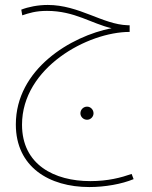

<svg xmlns="http://www.w3.org/2000/svg" viewBox="-20 -485 616 776"><path d="M341 271C404 271 472 259 520 239L512 218C469 233 416 247 345 247C200 247 69 181 69 19C69 -212 335 -356 504 -356V-383H496C395 -386 300 -465 173 -465C133 -465 94 -457 66 -446L70 -423C97 -432 124 -441 170 -441C282 -441 351 -389 431 -371C267 -339 44 -206 44 18C44 190 179 271 341 271ZM332 -1C346 -1 358 -13 358 -27C358 -42 346 -54 332 -54C317 -54 305 -42 305 -27C305 -13 317 -1 332 -1Z"/></svg>

Font: Noto Sans Arabic UI SmCn Th
Style: Regular
Weight: 100
Width: 4
Designer: Monotype Design Team, Nadine Chahine and Nizar Qandah
Foundry: Monotype Imaging Inc.
Version: Version 2.010